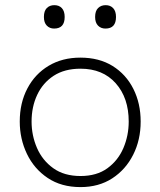

<svg xmlns="http://www.w3.org/2000/svg" viewBox="-20 -734 637 763"><path d="M300 9.5Q223.5 9.5 169.5 -26.8Q115.5 -63 87 -122.5Q58.5 -182 58.5 -251Q58.5 -325 88.8 -382.5Q119 -440 173.2 -472.5Q227.5 -505 299.5 -505Q374 -505 427.5 -471.8Q481 -438.5 510 -380.8Q539 -323 539 -251Q539 -178 509.2 -119Q479.5 -60 426 -25.2Q372.5 9.5 300 9.5ZM300 -34.5Q364.5 -34.5 407 -65.5Q449.5 -96.5 470.5 -146Q491.5 -195.5 491.5 -251Q491.5 -345 440 -403Q388.5 -461 300 -461Q236.5 -461 193.2 -432.8Q150 -404.5 127.8 -357Q105.5 -309.5 105.5 -251Q105.5 -195.5 127 -146Q148.5 -96.5 191.8 -65.5Q235 -34.5 300 -34.5ZM399 -620.5Q381 -620.5 369.5 -632.2Q358 -644 358 -666.5Q358 -690.5 369.8 -702Q381.5 -713.5 400 -713.5Q418.5 -713.5 429.8 -701.5Q441 -689.5 441 -666.5Q441 -620.5 399 -620.5ZM195 -620.5Q177.5 -620.5 166 -632.2Q154.5 -644 154.5 -666.5Q154.5 -690.5 166 -702Q177.5 -713.5 196 -713.5Q215 -713.5 226 -701.5Q237 -689.5 237 -666.5Q237 -620.5 195 -620.5Z"/></svg>

Font: Heraclito ExtraLight
Style: Regular
Weight: 200
Designer: Kostas Bartsokas (font) & Cristiano Sobral (main changes)
Foundry: Kostas Bartsokas (font) & Cristiano Sobral (main changes)
Version: Version 1.00;July 8, 2020;FontCreator 13.0.0.2655 64-bit